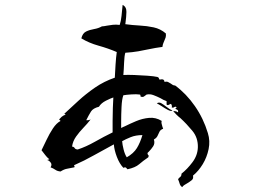

<svg xmlns="http://www.w3.org/2000/svg" viewBox="-20 -766 1040 786"><path d="M831 -221Q841 -189 834 -155.5Q827 -122 810 -94Q793 -66 770 -47Q773 -35 765 -28.5Q757 -22 747 -16Q740 -12 734.5 -8.5Q729 -5 726 0Q718 -5 715.5 -14Q713 -23 709 -32Q712 -38 717.5 -41.5Q723 -45 723 -55Q747 -74 768 -102Q789 -130 790 -163Q791 -202 767.5 -230.5Q744 -259 719 -282Q710 -289 702.5 -296.5Q695 -304 689 -311Q689 -311 695.5 -311Q702 -311 709 -306Q710 -313 707 -315.5Q704 -318 701 -319Q698 -320 698 -321Q698 -322 703 -326Q701 -331 694 -328Q692 -326 689 -325.5Q686 -325 683 -326Q685 -332 682.5 -336.5Q680 -341 680 -341Q678 -340 675 -339Q672 -337 668.5 -336Q665 -335 662 -338V-352Q656 -354 649.5 -357Q643 -360 637 -364Q623 -371 608.5 -376.5Q594 -382 581 -379Q579 -379 575 -375Q573 -373 568.5 -370.5Q564 -368 557 -370Q555 -370 555 -375Q555 -379 552 -379Q539 -381 517.5 -379.5Q496 -378 485 -376Q479 -360 477.5 -328Q476 -296 476 -269Q476 -261 476 -254Q476 -247 476 -242Q479 -244 483 -245.5Q487 -247 491 -249Q511 -259 537 -270Q563 -281 590.5 -283.5Q618 -286 642 -271Q640 -266 641.5 -260Q643 -254 645 -247Q647 -242 648 -239Q637 -235 633 -227Q629 -219 625 -210Q621 -201 610 -195Q615 -179 607 -167Q599 -155 590 -146Q586 -142 584 -140Q583 -136 586 -132Q588 -131 588.5 -129Q589 -127 587 -122Q565 -107 549.5 -93.5Q534 -80 502 -73Q501 -74 500 -75Q497 -79 494.5 -80.5Q492 -82 485 -79Q469 -96 458.5 -123.5Q448 -151 446 -175Q403 -152 364 -130Q325 -108 284 -90Q282 -90 284 -87Q287 -83 284 -81Q265 -77 253.5 -75Q242 -73 228 -64Q215 -65 206.5 -71Q198 -77 187 -81Q194 -92 187.5 -100.5Q181 -109 173 -111L182 -114Q172 -122 165 -131.5Q158 -141 150 -151Q159 -169 170.5 -193.5Q182 -218 196.5 -240Q211 -262 228 -271L222 -277Q226 -282 232 -287.5Q238 -293 249 -297L243 -300Q270 -325 301 -353.5Q332 -382 369 -407.5Q406 -433 450 -448Q451 -470 453 -501Q455 -532 458 -553Q423 -568 383.5 -579Q344 -590 313 -609Q318 -630 332.5 -637Q347 -644 365 -647Q383 -650 397 -658Q402 -658 407 -659Q412 -660 418 -661Q429 -663 442 -664.5Q455 -666 470 -664Q475 -678 477.5 -701Q480 -724 482 -746Q498 -738 497.5 -717Q497 -696 494 -675Q493 -670 493 -667Q522 -663 551.5 -661.5Q581 -660 609 -654Q637 -648 659 -629Q660 -619 658 -612.5Q656 -606 653 -600Q651 -595 648.5 -589Q646 -583 645 -574Q615 -570 592 -565Q569 -560 546 -556Q523 -552 493 -550Q489 -537 488 -509.5Q487 -482 485 -459Q502 -460 529.5 -459Q557 -458 584 -456Q611 -454 624 -451Q629 -450 630 -446.5Q631 -443 633 -440Q653 -445 653 -431Q663 -433 668.5 -430Q674 -427 679 -424Q683 -421 687 -418.5Q691 -416 697 -416Q743 -382 778 -331.5Q813 -281 831 -221ZM444 -367Q434 -364 414 -354Q394 -344 385 -329Q361 -323 352.5 -309.5Q344 -296 333 -274Q340 -273 345.5 -275Q351 -277 351 -277Q338 -260 321.5 -243Q305 -226 291.5 -207Q278 -188 275 -166Q283 -165 285.5 -160Q288 -155 298 -154Q332 -165 369 -186Q406 -207 441 -224Q441 -244 441 -271Q441 -298 442 -324.5Q443 -351 444 -367ZM563 -213Q536 -213 515 -204.5Q494 -196 480 -188Q481 -174 486 -154Q491 -134 499 -122Q527 -138 540.5 -160Q554 -182 563 -213ZM686 -314Q681 -309 667.5 -316Q654 -323 641 -332Q636 -335 631 -338Q626 -341 622 -343Q631 -349 641 -343Q651 -337 661 -329Q667 -324 673.5 -320Q680 -316 686 -314Z"/></svg>

Font: Yuji Boku
Style: Regular
Weight: 400
Designer: Kataoka Yuji
Foundry: Kinuta Font Factory
Version: Version 3.002